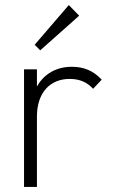

<svg xmlns="http://www.w3.org/2000/svg" viewBox="-20 -739 448 759"><path d="M75 0H126V-278C126 -374 179 -427 255 -427C294 -427 323 -415 348 -388L382 -424C349 -460 310 -475 264 -475C203 -475 154 -447 126 -397V-465H75ZM117 -562 139 -540 293 -677 252 -719Z"/></svg>

Font: MV Cash ExtraLight
Style: Regular
Weight: 200
Designer: Rodrigo Fuenzalida
Foundry: fragTYPE
Version: Version 1.100;Glyphs 3.1.2 (3151)